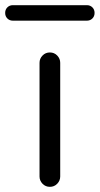

<svg xmlns="http://www.w3.org/2000/svg" viewBox="-40 -723 386 743"><path d="M113 -480Q113 -496 124.5 -508Q136 -520 153 -520Q170 -520 181.5 -508Q193 -496 193 -480V-40Q193 -24 181.5 -12Q170 0 153 0Q136 0 124.5 -12Q113 -24 113 -40ZM10 -643Q-3 -643 -11.5 -651.5Q-20 -660 -20 -673Q-20 -686 -11.5 -694.5Q-3 -703 10 -703H296Q309 -703 317.5 -694.5Q326 -686 326 -673Q326 -660 317.5 -651.5Q309 -643 296 -643Z"/></svg>

Font: Rounded Mplus 1c
Style: Regular
Weight: 400
Version: Version 1.059.20150529